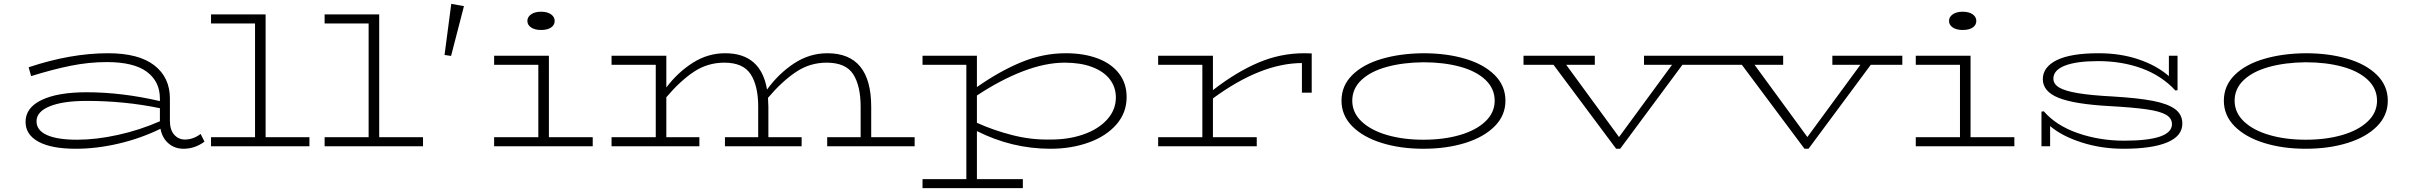

<svg xmlns="http://www.w3.org/2000/svg" viewBox="-20 -761 12541 999"><path d="M1044 -24Q994 13 935 13Q889 13 856.5 -15Q824 -43 815 -91Q713 -41 598 -14Q483 13 374 13Q248 13 180.5 -23.5Q113 -60 113 -127Q113 -201 197 -241Q281 -281 431 -281Q613 -281 812 -235V-248Q812 -337 744 -387.5Q676 -438 536 -438Q443 -438 348.5 -419Q254 -400 142 -365L129 -411Q348 -484 542 -484Q702 -484 783 -421Q864 -358 864 -249V-133Q864 -85 886.5 -60Q909 -35 942 -35Q985 -35 1024 -64ZM381 -34Q480 -34 593.5 -59Q707 -84 812 -130V-198Q629 -236 431 -236Q308 -236 239 -208Q170 -180 170 -130Q170 -83 224 -58.5Q278 -34 381 -34Z M1590 -47V0H1078V-47H1307V-639H1078V-686H1362V-47Z M2181 -47V0H1669V-47H1898V-639H1669V-686H1953V-47Z M2394 -729 2327 -470 2293 -475 2328 -741Z M2724 -652Q2724 -673 2743.5 -686.5Q2763 -700 2795 -700Q2828 -700 2847 -686.5Q2866 -673 2866 -652Q2866 -631 2847.5 -618Q2829 -605 2795 -605Q2763 -605 2743.5 -618Q2724 -631 2724 -652ZM3064 -47V0H2551V-47H2781V-424H2551V-471H2836V-47Z M4739 -47V0H4284V-47H4458V-206Q4458 -314 4419.5 -374.5Q4381 -435 4281 -435Q4194 -435 4121.5 -386.5Q4049 -338 3976 -252Q3978 -222 3978 -205V-47H4151V0H3752V-47H3925V-206Q3925 -314 3886 -374.5Q3847 -435 3749 -435Q3662 -435 3591 -388Q3520 -341 3447 -255V-47H3619V0H3162V-47H3392V-424H3162V-471H3447V-306Q3507 -385 3585 -434.5Q3663 -484 3753 -484Q3939 -484 3971 -295Q4031 -378 4111.5 -431Q4192 -484 4285 -484Q4513 -484 4513 -205V-47Z M5842 -256Q5842 -174 5788.5 -113Q5735 -52 5644.5 -19.5Q5554 13 5446 13Q5245 13 5063 -79V171H5302V218H4780V171H5008V-424H4780V-471H5063V-308Q5183 -392 5295.5 -438Q5408 -484 5525 -484Q5620 -484 5691.5 -457Q5763 -430 5802.5 -378.5Q5842 -327 5842 -256ZM5786 -254Q5786 -308 5754 -349Q5722 -390 5662 -412.5Q5602 -435 5520 -435Q5419 -435 5302 -390Q5185 -345 5063 -264V-122Q5149 -83 5247 -58Q5345 -33 5442 -35Q5537 -34 5615.5 -61Q5694 -88 5740 -138.5Q5786 -189 5786 -254Z M6805 -483V-279H6754V-433Q6540 -432 6291 -249V-47H6519V0H6006V-47H6236V-424H6006V-471H6291V-292Q6412 -386 6527 -435Q6642 -484 6766 -484Z M6960 -237Q6960 -315 7016 -370.5Q7072 -426 7169 -454.5Q7266 -483 7386 -484Q7506 -484 7603 -455.5Q7700 -427 7756.5 -371Q7813 -315 7813 -237Q7813 -160 7756.5 -103.5Q7700 -47 7603 -17Q7506 13 7386 13Q7267 13 7170 -17Q7073 -47 7016.5 -103.5Q6960 -160 6960 -237ZM7757 -237Q7757 -300 7709 -345.5Q7661 -391 7576.5 -414Q7492 -437 7386 -437Q7280 -436 7196 -413Q7112 -390 7064 -345Q7016 -300 7016 -237Q7016 -175 7064.5 -129Q7113 -83 7197 -58.5Q7281 -34 7386 -34Q7492 -34 7576 -58.5Q7660 -83 7708.5 -129Q7757 -175 7757 -237Z M8898 -424H8734L8410 13H8389L8063 -424H7907V-471H8278V-424H8129L8404 -48L8680 -424H8534V-471H8898Z M9878 -424H9714L9390 13H9369L9043 -424H8887V-471H9258V-424H9109L9384 -48L9660 -424H9514V-471H9878Z M10121 -652Q10121 -673 10140.5 -686.5Q10160 -700 10192 -700Q10225 -700 10244 -686.5Q10263 -673 10263 -652Q10263 -631 10244.5 -618Q10226 -605 10192 -605Q10160 -605 10140.5 -618Q10121 -631 10121 -652ZM10461 -47V0H9948V-47H10178V-424H9948V-471H10233V-47Z M11335 -118Q11335 -53 11256 -20Q11177 13 11029 13Q10913 13 10810.5 -20Q10708 -53 10647 -105V0H10602V-180L10614 -182Q10679 -107 10792 -68Q10905 -29 11032 -29Q11281 -29 11281 -115Q11281 -146 11250 -164Q11219 -182 11150 -192Q11081 -202 10956 -209Q10773 -219 10691 -252Q10609 -285 10609 -349Q10609 -412 10681.5 -448Q10754 -484 10900 -484Q11013 -484 11107.5 -452Q11202 -420 11265 -365V-471H11310V-292L11299 -290Q11228 -367 11124.5 -405Q11021 -443 10897 -443Q10784 -443 10724 -419.5Q10664 -396 10664 -352Q10664 -324 10693.5 -306Q10723 -288 10790.5 -276.5Q10858 -265 10973 -259Q11106 -251 11183 -236Q11260 -221 11297.5 -193Q11335 -165 11335 -118Z M11551 -237Q11551 -315 11607 -370.5Q11663 -426 11760 -454.5Q11857 -483 11977 -484Q12097 -484 12194 -455.5Q12291 -427 12347.5 -371Q12404 -315 12404 -237Q12404 -160 12347.5 -103.5Q12291 -47 12194 -17Q12097 13 11977 13Q11858 13 11761 -17Q11664 -47 11607.5 -103.5Q11551 -160 11551 -237ZM12348 -237Q12348 -300 12300 -345.5Q12252 -391 12167.5 -414Q12083 -437 11977 -437Q11871 -436 11787 -413Q11703 -390 11655 -345Q11607 -300 11607 -237Q11607 -175 11655.5 -129Q11704 -83 11788 -58.5Q11872 -34 11977 -34Q12083 -34 12167 -58.5Q12251 -83 12299.5 -129Q12348 -175 12348 -237Z"/></svg>

Font: BioRhyme Expanded Light
Style: Regular
Weight: 300
Width: 7
Designer: Aoife Mooney
Foundry: Aoife Mooney Type
Version: Version 1.000